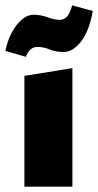

<svg xmlns="http://www.w3.org/2000/svg" viewBox="-33 -696 366 716"><path d="M58 0V-413L237 -442V0ZM64 -484 -13 -506Q-1 -564 29 -602.5Q59 -641 93 -641Q120 -641 144.5 -631.5Q169 -622 190 -622Q206 -622 217.5 -635Q229 -648 236 -676L313 -655Q300 -581 269.5 -541.5Q239 -502 204 -502Q175 -502 152.5 -511.5Q130 -521 107 -521Q90 -521 79 -510Q68 -499 64 -484Z"/></svg>

Font: Ysabeau Office Black
Style: Regular
Weight: 900
Designer: Christian Thalmann (Catharsis Fonts)
Version: Version 2.001;gftools[0.9.30]; featfreeze: tnum,lnum,ss02